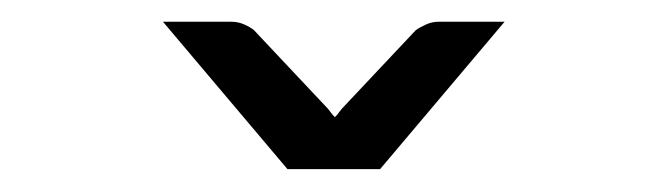

<svg xmlns="http://www.w3.org/2000/svg" viewBox="-20 -736 598 172"><path d="M432 -716.5 320.5 -584.5H237.5L126 -716.5H187.5Q193.5 -716.5 199 -714Q204.5 -711.5 207.5 -709L271.5 -641Q274 -638.5 275.8 -636Q277.5 -633.5 280 -631Q282.5 -633.5 284.2 -636Q286 -638.5 288.5 -641L352.5 -709Q356 -711.5 361.5 -714Q367 -716.5 372.5 -716.5Z"/></svg>

Font: Lato
Style: Regular
Weight: 400
Designer: Lukasz Dziedzic with Adam Twardoch and Botio Nikoltchev
Foundry: tyPoland Lukasz Dziedzic
Version: Version 2.015; 2015-08-06; http://www.latofonts.com/